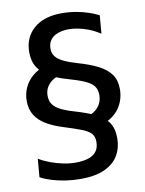

<svg xmlns="http://www.w3.org/2000/svg" viewBox="-93 -791 744 984"><g transform="rotate(-10 279.0 -299.0)"><path d="M246.5 127Q207 127 168.8 121.2Q130.5 115.5 97.2 105.2Q64 95 39.5 81.5L47.5 -13.5Q75 3 106.8 14.8Q138.5 26.5 171.8 33.2Q205 40 237 40Q271 40 298.5 32.2Q326 24.5 342.2 5.2Q358.5 -14 358.5 -48Q358.5 -74 344.2 -90Q330 -106 296.8 -119Q263.5 -132 207.5 -149.5Q155 -165.5 118.5 -187.2Q82 -209 62.5 -240Q43 -271 43 -314.5Q43 -352 58.2 -384.8Q73.5 -417.5 103 -441.8Q132.5 -466 175.5 -478L232 -414Q212 -410.5 194 -398.2Q176 -386 164.5 -367Q153 -348 153 -322.5Q153 -295.5 165.8 -277.2Q178.5 -259 205.8 -245.2Q233 -231.5 278 -218.5Q339 -200.5 381.2 -180.5Q423.5 -160.5 445.2 -129Q467 -97.5 467 -46.5Q467 3 444.2 42.2Q421.5 81.5 372.8 104.2Q324 127 246.5 127ZM399.5 -126.5 339.5 -184.5Q373 -193.5 394 -219.2Q415 -245 415 -281Q415 -309 400.8 -327.5Q386.5 -346 353.5 -360.2Q320.5 -374.5 264 -390.5Q216 -404 178.8 -424.8Q141.5 -445.5 120.2 -478Q99 -510.5 99 -558Q99 -634.5 151.5 -680.5Q204 -726.5 296.5 -726.5Q334.5 -726.5 370 -720.5Q405.5 -714.5 435.5 -704.2Q465.5 -694 488 -682.5L480 -587.5Q450 -607.5 420.5 -618.8Q391 -630 364.5 -634.8Q338 -639.5 317.5 -639.5Q301 -639.5 282.2 -636Q263.5 -632.5 247 -623.5Q230.5 -614.5 220 -598Q209.5 -581.5 209.5 -556Q209.5 -533.5 222.2 -516.8Q235 -500 262.5 -486.5Q290 -473 334.5 -460Q396 -442.5 438 -421Q480 -399.5 502 -369Q524 -338.5 524 -292.5Q524 -237 494 -193.5Q464 -150 399.5 -126.5Z"/></g></svg>

Font: Commissioner Thin Medium
Style: Regular
Weight: 500
Version: Version 1.000